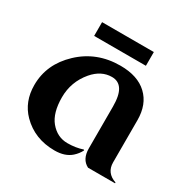

<svg xmlns="http://www.w3.org/2000/svg" viewBox="-159 -845 993 1004"><g transform="rotate(30 338.0 -343.0)"><path d="M493.7 0Q446.8 -23.9 446.8 -89.8V-341.8Q446.8 -409.2 426.3 -441.4Q405.8 -473.6 365.7 -473.6Q301.3 -473.6 252 -416Q191.4 -344.2 191.4 -251Q191.4 -157.2 231.4 -108.4Q273.9 -57.1 335.9 -57.1Q385.7 -57.1 427.2 -71.3L430.7 -67.9Q418 -42.5 396 -22.9Q359.4 9.8 296.4 9.8Q176.3 9.8 98.1 -69.3Q34.2 -134.3 34.2 -234.4Q34.2 -360.4 133.1 -453.6Q231.9 -546.9 374.5 -546.9Q479.5 -546.9 536.1 -493.2Q593.3 -439.5 593.3 -344.2V-89.8Q593.3 -26.4 656.7 -4.9V0ZM176.8 -695.8H489.3V-612.8H176.8Z"/></g></svg>

Font: Berenika
Style: Bold
Weight: 700
Designer: Wojciech Kalinowski "wmk69" (wmk69@o2.pl)
Foundry: Wojciech Kalinowski "wmk69" (wmk69@o2.pl)
Version: Version 3.1.0; 2021-05-14